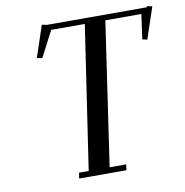

<svg xmlns="http://www.w3.org/2000/svg" viewBox="-79 -783 827 859"><g transform="rotate(-10 334.0 -353.5)"><path d="M119.1 -564 167 -707 189 -702.1H643.1L644 -707L668 -702.1L620.1 -559.1L598.1 -564L613.8 -676.8H450.2L355 -25.9H430.2L426.8 0H211.9L215.8 -25.9H259.8L356.9 -676.8H204.1L143.1 -559.1Z"/></g></svg>

Font: Dehuti
Style: Bold-Italic
Weight: 700
Version: Version 1.2